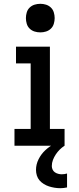

<svg xmlns="http://www.w3.org/2000/svg" viewBox="-20 -765 415 1008"><path d="M56 0V-88H141V-432H64V-520H242V-88H319V0ZM296 223Q281 223 266 220.5Q251 218 237 213.5Q223 209 210 201Q197 193 187.5 182Q178 171 173.5 156.5Q169 142 169 127Q169 98 182.5 71Q196 44 217.5 24Q239 4 265 -10Q291 -24 319 -32V0Q305 9 293.5 20.5Q282 32 273 45.5Q264 59 258 74.5Q252 90 252 107Q252 116 256 125Q260 134 268 139.5Q276 145 285.5 147.5Q295 150 304 150Q311 150 318 149Q325 148 332 146V219Q323 221 314 222Q305 223 296 223ZM192 -595Q176 -595 161.5 -599.5Q147 -604 136 -614.5Q125 -625 120.5 -640Q116 -655 116 -670Q116 -685 120.5 -700Q125 -715 136 -725.5Q147 -736 161.5 -740.5Q176 -745 192 -745Q207 -745 221.5 -740.5Q236 -736 247 -725.5Q258 -715 262.5 -700Q267 -685 267 -670Q267 -655 262.5 -640Q258 -625 247 -614.5Q236 -604 221.5 -599.5Q207 -595 192 -595Z"/></svg>

Font: Iosevka Custom Semibold
Style: Regular
Weight: 600
Designer: Belleve Invis
Foundry: Belleve Invis
Version: Version 27.0.2; ttfautohint (v1.8.4)